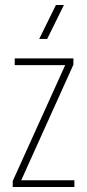

<svg xmlns="http://www.w3.org/2000/svg" viewBox="-20 -749 349 769"><path d="M31 0V-24L241 -488H39V-515H274V-490L65 -27H278V0ZM137 -593 204 -729H236L169 -593Z"/></svg>

Font: Hubot Sans Condensed ExtraLight
Style: Regular
Weight: 200
Width: 3
Designer: Deni Anggara
Foundry: GitHub, Inc., Subsidiary of Microsoft Corporation
Version: Version 2.000